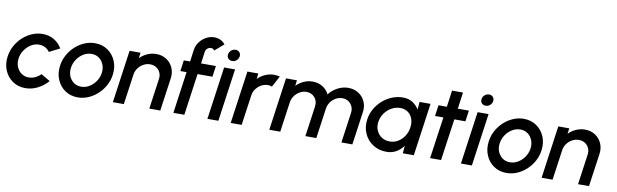

<svg xmlns="http://www.w3.org/2000/svg" viewBox="-55 -1272 5771 1795"><g transform="rotate(10 2830.0 -374.5)"><path d="M336 -142 422 -91.5Q381 -44 325.2 -15.5Q269.5 13 208 13Q139 13 87.2 -22.5Q35.5 -58 10.2 -117.8Q-15 -177.5 -5 -250Q2.5 -305 28.8 -352.8Q55 -400.5 94.5 -436.8Q134 -473 182.2 -493.5Q230.5 -514 282 -514Q343.5 -514 391.2 -485.5Q439 -457 466.5 -409L366.5 -358.5Q349.5 -383.5 323.2 -396.8Q297 -410 267.5 -410Q226 -410 190 -387.8Q154 -365.5 129.5 -329.2Q105 -293 99 -250Q93 -207 107.2 -171Q121.5 -135 151.5 -113Q181.5 -91 222.5 -91Q254 -91 283.8 -105Q313.5 -119 336 -142Z M705.5 13Q636.5 13 584.8 -22.5Q533 -58 507.8 -117.8Q482.5 -177.5 492.5 -250Q500 -305 526.2 -352.8Q552.5 -400.5 592 -436.8Q631.5 -473 679.8 -493.5Q728 -514 779.5 -514Q848.5 -514 900.2 -478.5Q952 -443 977.5 -383Q1003 -323 992.5 -250Q985 -195.5 958.8 -148Q932.5 -100.5 893 -64.2Q853.5 -28 805.5 -7.5Q757.5 13 705.5 13ZM720 -91Q761.5 -91 797.5 -113Q833.5 -135 858 -171.2Q882.5 -207.5 888.5 -250Q894.5 -293.5 880 -330Q865.5 -366.5 835.5 -388.2Q805.5 -410 765 -410Q724 -410 687.8 -388Q651.5 -366 627 -329.5Q602.5 -293 596.5 -250Q590 -205.5 605 -169.5Q620 -133.5 650 -112.2Q680 -91 720 -91Z M1532.5 -314 1488 0H1384L1424.5 -288Q1429.5 -321.5 1417 -349Q1404.5 -376.5 1379.2 -392.8Q1354 -409 1321 -409Q1287.5 -409 1257.8 -392.8Q1228 -376.5 1207.8 -349Q1187.5 -321.5 1183 -288L1142 0H1038L1108.5 -500H1212.5L1205.5 -447Q1235.5 -478 1276 -496Q1316.5 -514 1360.5 -514Q1416 -514 1457.5 -487Q1499 -460 1519.5 -414.5Q1540 -369 1532.5 -314Z M1802.5 -613.5 1787 -500H1928L1913.5 -396H1772L1716.5 0H1612.5L1668 -396H1609L1623.5 -500H1683L1698.5 -613.5Q1704.5 -654.5 1729.5 -688.2Q1754.5 -722 1791 -742Q1827.5 -762 1869 -762Q1898.5 -762 1925.5 -750Q1952.5 -738 1971.5 -713L1886.5 -639.5Q1877 -658 1853.5 -658Q1835 -658 1820.2 -645Q1805.5 -632 1802.5 -613.5ZM2006 -500H2110L2039.5 0H1935.5ZM2069 -572.5Q2045.5 -572.5 2031.5 -588Q2017.5 -603.5 2021 -627Q2024 -650 2042.2 -665.8Q2060.5 -681.5 2084 -681.5Q2107 -681.5 2120.8 -665.8Q2134.5 -650 2131.5 -627Q2128 -603.5 2110.2 -588Q2092.5 -572.5 2069 -572.5Z M2156.5 0 2227 -500H2331L2324 -447Q2354 -478 2394.5 -496Q2435 -514 2479 -514Q2507 -514 2533.5 -506.5L2477 -401.5Q2458.5 -409 2439.5 -409Q2406 -409 2376.2 -392.8Q2346.5 -376.5 2326.2 -349Q2306 -321.5 2301.5 -288L2260.5 0Z M2523 0 2593.5 -500H2697.5L2690.5 -447Q2721 -478 2761.2 -496Q2801.5 -514 2845.5 -514Q2899 -514 2940.2 -488.2Q2981.5 -462.5 3001.5 -420Q3034 -462.5 3082.2 -488.2Q3130.5 -514 3184 -514Q3239.5 -514 3281.2 -487Q3323 -460 3343.5 -414.5Q3364 -369 3356 -314L3311.5 0H3207.5L3248 -287Q3253 -320 3240.8 -347.8Q3228.5 -375.5 3204 -392.2Q3179.5 -409 3146.5 -409Q3113.5 -409 3084.2 -393Q3055 -377 3035 -349.2Q3015 -321.5 3010 -287L2969.5 0H2865.5L2906 -287Q2913.5 -339 2883.5 -374Q2853.5 -409 2804 -409Q2771.5 -409 2742 -392.2Q2712.5 -375.5 2692.5 -347.8Q2672.5 -320 2667.5 -287L2627 0Z M3861.5 -500H3965.5L3895 0H3790.5L3796.5 -72.5Q3769.5 -34 3729 -10.5Q3688.5 13 3637 13Q3563.5 13 3508 -23Q3452.5 -59 3425 -119.8Q3397.5 -180.5 3408 -254.5Q3415.5 -308 3442.2 -355.2Q3469 -402.5 3509.2 -438Q3549.5 -473.5 3599.2 -493.8Q3649 -514 3702.5 -514Q3757 -514 3795 -489.2Q3833 -464.5 3855.5 -426ZM3648.5 -87.5Q3692.5 -87.5 3728.5 -109.2Q3764.5 -131 3788.2 -168Q3812 -205 3818 -250Q3824.5 -295.5 3811.2 -332.5Q3798 -369.5 3768 -391.2Q3738 -413 3694.5 -413Q3650.5 -413 3611.8 -391Q3573 -369 3546.8 -332Q3520.5 -295 3514 -250Q3507.5 -204.5 3524 -167.5Q3540.5 -130.5 3573.2 -109Q3606 -87.5 3648.5 -87.5Z M4315 -396H4210L4153.5 0H4049.5L4106 -396H4026.5L4041 -500H4120.5L4142 -657H4246L4224.5 -500H4329.5Z M4412.5 -500H4516.5L4446 0H4342ZM4475.5 -572.5Q4452 -572.5 4438 -588Q4424 -603.5 4427.5 -627Q4430.5 -650 4448.8 -665.8Q4467 -681.5 4490.5 -681.5Q4513.5 -681.5 4527.2 -665.8Q4541 -650 4538 -627Q4534.5 -603.5 4516.8 -588Q4499 -572.5 4475.5 -572.5Z M4775.5 13Q4706.5 13 4654.8 -22.5Q4603 -58 4577.8 -117.8Q4552.5 -177.5 4562.5 -250Q4570 -305 4596.2 -352.8Q4622.5 -400.5 4662 -436.8Q4701.5 -473 4749.8 -493.5Q4798 -514 4849.5 -514Q4918.5 -514 4970.2 -478.5Q5022 -443 5047.5 -383Q5073 -323 5062.5 -250Q5055 -195.5 5028.8 -148Q5002.5 -100.5 4963 -64.2Q4923.5 -28 4875.5 -7.5Q4827.5 13 4775.5 13ZM4790 -91Q4831.5 -91 4867.5 -113Q4903.5 -135 4928 -171.2Q4952.5 -207.5 4958.5 -250Q4964.5 -293.5 4950 -330Q4935.5 -366.5 4905.5 -388.2Q4875.5 -410 4835 -410Q4794 -410 4757.8 -388Q4721.5 -366 4697 -329.5Q4672.5 -293 4666.5 -250Q4660 -205.5 4675 -169.5Q4690 -133.5 4720 -112.2Q4750 -91 4790 -91Z M5602.5 -314 5558 0H5454L5494.5 -288Q5499.5 -321.5 5487 -349Q5474.5 -376.5 5449.2 -392.8Q5424 -409 5391 -409Q5357.5 -409 5327.8 -392.8Q5298 -376.5 5277.8 -349Q5257.5 -321.5 5253 -288L5212 0H5108L5178.5 -500H5282.5L5275.5 -447Q5305.5 -478 5346 -496Q5386.5 -514 5430.5 -514Q5486 -514 5527.5 -487Q5569 -460 5589.5 -414.5Q5610 -369 5602.5 -314Z"/></g></svg>

Font: Urbanist SemiBold
Style: Italic
Weight: 600
Italic angle: -8°
Designer: Corey Hu
Foundry: Corey Hu
Version: Version 1.321; ttfautohint (v1.8.4.7-5d5b)